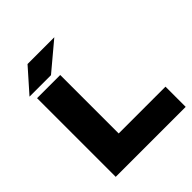

<svg xmlns="http://www.w3.org/2000/svg" viewBox="-237 -1051 1208 1208"><g transform="rotate(-45 367.5 -447.0)"><path d="M95.2 0V-700H301.4V-179.8H717.8V0ZM68.5 -740.3 204.8 -894.2H443L259.6 -740.3Z"/></g></svg>

Font: Science Gothic
Style: Regular
Weight: 400
Designer: Thomas Phinney, Vassil Kateliev, Brandon Buerkle
Foundry: Font Detective LLC
Version: Version 1.018